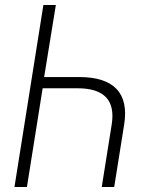

<svg xmlns="http://www.w3.org/2000/svg" viewBox="-20 -750 640 770"><path d="M204 -730 157 -441H298Q402 -441 447.5 -393Q493 -345 478 -251L438 0H388L428 -251Q451 -396 291 -396H151L88 0H38L154 -730Z"/></svg>

Font: JetBrains Mono NL Thin
Style: Italic
Weight: 100
Italic angle: -9°
Monospace: yes
Designer: Philipp Nurullin, Konstantin Bulenkov
Foundry: JetBrains
Version: Version 2.305; ttfautohint (v1.8.4.7-5d5b)